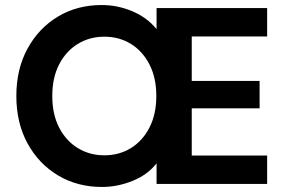

<svg xmlns="http://www.w3.org/2000/svg" viewBox="-20 -732 1137 764"><path d="M386 12Q288 12 211 -34Q134 -80 89.5 -161.5Q45 -243 45 -350Q45 -457 89.5 -538.5Q134 -620 210.5 -666Q287 -712 385 -712Q448 -712 507 -687Q566 -662 603 -616V-700H1043V-587H743V-410H1013V-301H743V-113H1043V0H603V-82Q567 -36 507 -12Q447 12 386 12ZM395 -114Q454 -114 500.5 -142.5Q547 -171 574.5 -224Q602 -277 602 -350Q602 -423 574.5 -476Q547 -529 500.5 -557.5Q454 -586 395 -586Q337 -586 290 -557.5Q243 -529 215.5 -476Q188 -423 188 -350Q188 -277 215.5 -224Q243 -171 290 -142.5Q337 -114 395 -114Z"/></svg>

Font: DM Sans ExtraBold
Style: Regular
Weight: 800
Designer: Colophon Foundry, Jonny Pinhorn
Foundry: Colophon Foundry
Version: Version 4.004; ttfautohint (v1.8.4.7-5d5b)